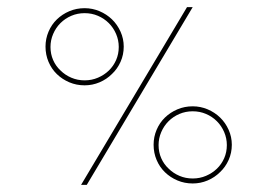

<svg xmlns="http://www.w3.org/2000/svg" viewBox="-20 -520 766 540"><path d="M295 -312Q280 -297 260 -288.5Q240 -280 218 -280Q195 -280 175 -288.5Q155 -297 140 -311.5Q125 -326 116.5 -346Q108 -366 108 -389Q108 -411 116.5 -431Q125 -451 140 -465.5Q155 -480 175 -488.5Q195 -497 218 -497Q240 -497 260 -488.5Q280 -480 295 -465.5Q310 -451 319 -431Q328 -411 328 -389Q328 -366 319 -346Q310 -326 295 -312ZM599 -36Q584 -21 564 -12.5Q544 -4 522 -4Q499 -4 479 -12.5Q459 -21 444 -35.5Q429 -50 420.5 -70Q412 -90 412 -113Q412 -135 420.5 -155Q429 -175 444 -189.5Q459 -204 479 -212.5Q499 -221 522 -221Q544 -221 564 -212.5Q584 -204 599 -189.5Q614 -175 623 -155Q632 -135 632 -113Q632 -90 623 -70Q614 -50 599 -36ZM150 -322Q163 -309 180.5 -301.5Q198 -294 218 -294Q238 -294 255.5 -301.5Q273 -309 286 -321.5Q299 -334 306.5 -351Q314 -368 314 -388Q314 -407 306.5 -424.5Q299 -442 286 -455Q273 -468 255.5 -475.5Q238 -483 218 -483Q198 -483 180.5 -475.5Q163 -468 150 -455Q137 -442 129.5 -424.5Q122 -407 122 -388Q122 -368 129.5 -351Q137 -334 150 -322ZM454 -46Q467 -33 484.5 -25.5Q502 -18 522 -18Q542 -18 559.5 -25.5Q577 -33 590 -45.5Q603 -58 610.5 -75Q618 -92 618 -112Q618 -131 610.5 -148.5Q603 -166 590 -179Q577 -192 559.5 -199.5Q542 -207 522 -207Q502 -207 484.5 -199.5Q467 -192 454 -179Q441 -166 433.5 -148.5Q426 -131 426 -112Q426 -92 433.5 -75Q441 -58 454 -46ZM224 0H208Q283 -126 357 -250Q431 -374 506 -500H522Q447 -374 373 -250Q299 -126 224 0Z"/></svg>

Font: Josefin Slab Thin
Style: Regular
Weight: 100
Designer: Santiago Orozco
Foundry: Typemade
Version: Version 2.000